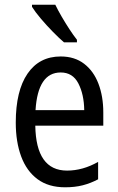

<svg xmlns="http://www.w3.org/2000/svg" viewBox="-20 -837 502 816"><path d="M238 -597Q297 -597 337.5 -566Q378 -535 398.5 -481Q419 -427 419 -359V-303H130Q133 -112 265 -112Q332 -112 397 -149V-75Q365 -58 331.5 -49.5Q298 -41 257 -41Q186 -41 139.5 -75.5Q93 -110 70 -172Q47 -234 47 -316Q47 -451 97 -524Q147 -597 238 -597ZM238 -529Q141 -529 131 -369H338Q337 -436 313 -482.5Q289 -529 238 -529ZM215 -817Q226 -794 242 -766.5Q258 -739 275 -713Q292 -687 307 -668V-657H252Q232 -674 204.5 -702Q177 -730 153 -758.5Q129 -787 116 -808V-817Z"/></svg>

Font: Noto Sans Tamil UI Condensed
Style: Regular
Weight: 400
Width: 3
Designer: Jelle Bosma - Monotype Design Team
Foundry: Monotype Imaging Inc.
Version: Version 2.004; ttfautohint (v1.8.4.7-5d5b)